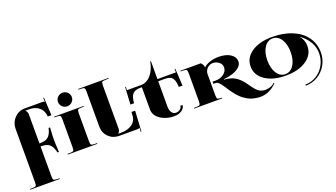

<svg xmlns="http://www.w3.org/2000/svg" viewBox="-83 -1317 3792 2166"><g transform="rotate(-20 1813.5 -234.0)"><path d="M69.9 166.1V-472Q69.9 -548.1 121.1 -601.8Q172.2 -655.6 244.8 -655.6H458Q469.4 -655.6 474.2 -653.8Q479 -652.1 484.3 -646.9H484.7L482.1 -695.8L490.8 -696.2L502.6 -480.8H458.9Q455.4 -548.5 410 -588.9Q364.5 -629.4 288.5 -629.4H244.8V-627.6Q266.6 -605.8 266.6 -576.9V-227.3L300.7 -229.5Q355.8 -233.4 383.5 -266.2Q411.3 -299 423.1 -357.1L440.6 -356.2Q434 -250.4 434 -211.1Q434 -193.6 435.5 -156.7Q437.1 -119.8 438.8 -91.3L440.6 -62.9L423.1 -62.1Q411.3 -120.2 383.5 -153Q355.8 -185.8 300.7 -189.7L266.6 -191.9V166.1Q266.6 201.5 275.1 210Q283.7 218.5 319.1 218.5H345.3V227.3H-8.7V218.5H17.5Q52.9 218.5 61.4 210Q69.9 201.5 69.9 166.1Z M524.5 -454.5H878.5V-445.8H852.3Q816.9 -445.8 808.3 -437.3Q799.8 -428.8 799.8 -393.4V-61.2Q799.8 -25.8 808.3 -17.3Q816.9 -8.7 852.3 -8.7H878.5V0H524.5V-8.7H550.7Q586.1 -8.7 594.6 -17.3Q603.1 -25.8 603.1 -61.2V-393.4Q603.1 -428.8 594.6 -437.3Q586.1 -445.8 550.7 -445.8H524.5ZM647.1 -652.8Q671.3 -676.6 705.9 -676.6Q740.4 -676.6 764.6 -652.8Q788.9 -628.9 788.9 -595.3Q788.9 -561.6 764.6 -537.8Q740.4 -514 705.9 -514Q671.3 -514 647.1 -537.8Q622.8 -561.6 622.8 -595.3Q622.8 -628.9 647.1 -652.8Z M965.9 -174.8V-594.4Q965.9 -629.8 957.4 -638.3Q948.9 -646.9 913.5 -646.9H887.2V-655.6H1250V-646.9H1215Q1179.6 -646.9 1171.1 -638.3Q1162.6 -629.8 1162.6 -594.4V-78.7Q1162.6 -49.8 1140.7 -28V-26.2H1177.4Q1253.1 -26.2 1305.7 -62.5Q1358.4 -98.8 1361 -166.1L1363.6 -206.7L1407.3 -205.4L1393.4 40.6L1384.6 40.2L1388.1 -8.7H1387.7Q1382.4 -3.5 1377.6 -1.7Q1372.8 0 1361.5 0H1140.7Q1067.3 0 1016.6 -49.8Q965.9 -99.7 965.9 -174.8Z M1569.1 -428.3H1551.6Q1483.4 -428.3 1456.3 -395.5Q1429.2 -362.8 1424.8 -288.5H1381.1L1392.5 -495.2L1401.2 -494.8L1399 -454.5H1569.1Q1638.1 -454.5 1689.2 -514.4Q1740.4 -574.3 1757 -668.7H1765.7V-454.5H1988.2L1986 -494.8L1994.8 -495.2L2006.1 -288.5H1962.4Q1960.2 -326.9 1954.8 -350.7Q1949.3 -374.6 1936.6 -393.4Q1924 -412.2 1901.7 -420.2Q1879.4 -428.3 1844.4 -428.3H1765.7V-122.4Q1765.7 -79.1 1784.3 -52.7Q1802.9 -26.2 1833.5 -26.2Q1863.2 -26.2 1884.2 -43.1Q1905.2 -59.9 1905.2 -83.5H1931.4Q1931.4 -47.2 1894 -21.4Q1856.6 4.4 1803.8 4.4Q1739.9 4.4 1686 -17.3Q1632 -38.9 1600.5 -76.3Q1569.1 -113.6 1569.1 -157.3Z M2119.8 -61.2V-393.4Q2119.8 -428.8 2111.2 -437.3Q2102.7 -445.8 2067.3 -445.8H2041.1V-454.5H2285.8Q2312.9 -431.8 2316 -393.8Q2343.1 -421.8 2391.6 -438.2Q2440.1 -454.5 2497.4 -454.5Q2585.2 -454.5 2638.8 -419.6Q2692.3 -384.6 2692.3 -327.8Q2692.3 -292.8 2660.6 -264.2Q2628.9 -235.6 2579.3 -219Q2529.7 -202.4 2469.8 -196.7V-191.4Q2492.6 -190.6 2513.8 -186.4Q2535 -182.3 2551.8 -177.2Q2568.6 -172.2 2585.2 -163Q2601.8 -153.8 2613.9 -146.2Q2625.9 -138.5 2639.4 -125.9Q2653 -113.2 2661.5 -104.5Q2670 -95.7 2681.8 -80.6Q2693.6 -65.6 2699.7 -57Q2705.9 -48.5 2717.2 -32.8Q2727.7 -17.5 2734.5 -8.3Q2741.3 0.9 2751.7 14Q2762.2 27.1 2770.5 34.7Q2778.8 42.4 2790.6 51.4Q2802.4 60.3 2813.8 65.1Q2825.2 69.9 2839.6 73.2Q2854 76.5 2869.8 76.5Q2939.7 76.5 2983.4 34.1L2990.4 39.8Q2900.8 131.6 2792.8 131.6Q2763.5 131.6 2735.8 126.7Q2708 121.9 2685.3 114.5Q2662.6 107.1 2640.3 94.2Q2618 81.3 2601 69.3Q2583.9 57.3 2565.8 39.3Q2547.6 21.4 2535.4 7.6Q2523.2 -6.1 2508.1 -26.7Q2493 -47.2 2484.3 -60.1Q2475.5 -73 2462.8 -92.7Q2449.3 -113.2 2442.3 -123.7Q2435.3 -134.2 2424.2 -148.8Q2413 -163.5 2405.4 -170.5Q2397.7 -177.4 2388.1 -182.7Q2378.5 -187.9 2369.3 -187.9H2340.5V-214.2H2377.6Q2435.3 -214.2 2476.4 -246.1Q2517.5 -278 2517.5 -323.4Q2517.5 -359.7 2486.7 -385.3Q2455.9 -410.8 2412.6 -410.8Q2375 -410.8 2347.5 -384.6Q2319.9 -358.4 2316.4 -319.9V-61.2Q2316.4 -25.8 2325 -17.3Q2333.5 -8.7 2368.9 -8.7H2377.6V0H2041.1V-8.7H2067.3Q2102.7 -8.7 2111.2 -17.3Q2119.8 -25.8 2119.8 -61.2Z M3041.3 -381.8Q3002.6 -322.1 3002.6 -227.3Q3002.6 -132.4 3041.3 -72.8Q3080 -13.1 3142.5 -13.1Q3205 -13.1 3243.7 -72.8Q3282.3 -132.4 3282.3 -227.3Q3282.3 -322.1 3243.7 -381.8Q3205 -441.4 3142.5 -441.4Q3080 -441.4 3041.3 -381.8ZM3435.3 -355.3Q3483.4 -300.3 3483.4 -227.3Q3483.4 -123.3 3389.6 -59.4Q3295.9 4.4 3142.5 4.4Q2989.1 4.4 2895.3 -59.4Q2801.6 -123.3 2801.6 -227.3Q2801.6 -331.3 2895.3 -395.1Q2989.1 -458.9 3142.5 -458.9Q3278.8 -458.9 3383.1 -415.2Q3487.3 -371.5 3544.4 -291.5Q3601.4 -211.5 3601.4 -107.1Q3601.4 -27.1 3562.7 40.9Q3524 108.8 3457.6 148.4Q3391.2 187.9 3312.9 187.9V174.8Q3385.5 174.8 3446.9 137Q3508.3 99.2 3543.9 34.3Q3579.5 -30.6 3579.5 -107.1Q3579.5 -179.6 3541.3 -244.1Q3503.1 -308.6 3435.3 -355.3Z"/></g></svg>

Font: Wabroye
Style: Medium
Weight: 500
Designer: gluk
Foundry: gluk
Version: Version 0.14